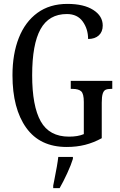

<svg xmlns="http://www.w3.org/2000/svg" viewBox="-20 -744 616 985"><path d="M44 -358Q44 -467 76.5 -549.5Q109 -632 172 -678Q235 -724 326 -724Q410 -724 458.5 -693Q507 -662 507 -613Q507 -581 487 -562.5Q467 -544 432 -544Q432 -595 404.5 -633.5Q377 -672 323 -672Q231 -672 188 -594.5Q145 -517 145 -358Q145 -200 189 -121.5Q233 -43 334 -43Q380 -43 410 -56V-221Q410 -263 396.5 -275.5Q383 -288 352 -288H343V-329H556V-288H549Q532 -288 522 -283.5Q512 -279 507 -263.5Q502 -248 502 -217V-35Q460 -12 416.5 -1Q373 10 322 10Q185 10 114.5 -88.5Q44 -187 44 -358ZM253 208 258 183Q275 99 279 61H354V71Q345 101 325 144.5Q305 188 286 221H253Z"/></svg>

Font: Noto Serif Cond
Style: Regular
Weight: 400
Width: 3
Designer: Monotype Design Team
Foundry: Monotype Imaging Inc.
Version: Version 1.001